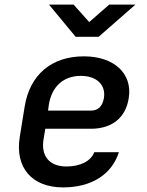

<svg xmlns="http://www.w3.org/2000/svg" viewBox="-20 -805 640 835"><path d="M309 -645H409L569 -785H455L368 -709L300 -785H193ZM254 10C378 10 466 -46 497 -143H390C375 -104 329 -81 269 -81C195 -81 156 -126 170 -203L177 -245H375C466 -245 527 -292 540 -379C557 -486 475 -560 345 -560C204 -560 109 -480 87 -340L66 -210C44 -75 120 10 254 10ZM189 -324 192 -347C204 -428 255 -475 332 -475C400 -475 441 -436 432 -379C425 -339 404 -324 375 -324Z"/></svg>

Font: JetBrains Mono SemiBold
Style: Italic
Weight: 472
Italic angle: -9°
Monospace: yes
Designer: Philipp Nurullin, Konstantin Bulenkov
Foundry: JetBrains
Version: Version 2.305